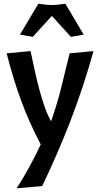

<svg xmlns="http://www.w3.org/2000/svg" viewBox="-20 -788 540 1037"><path d="M485 -512Q456 -408 424.5 -313.5Q393 -219 358.5 -130Q324 -41 286.5 45Q249 131 208 217L70 229Q109 168 141 109Q173 50 200 -8Q140 -121 95.5 -241Q51 -361 16 -500L145 -512Q156 -460 168 -405.5Q180 -351 193.5 -301Q207 -251 222.5 -207.5Q238 -164 256 -133Q291 -233 312.5 -322.5Q334 -412 356 -500ZM187 -768Q198 -766 220 -763.5Q242 -761 260 -761Q278 -761 300 -763.5Q322 -766 333 -768L432 -601L363 -589L260 -702L157 -589L88 -601Z"/></svg>

Font: Cantora One
Style: Regular
Weight: 400
Designer: Pablo Impallari, Rodrigo Fuenzalida
Foundry: Pablo Impallari
Version: Version 1.002; ttfautohint (v0.8) -G 200 -r 50